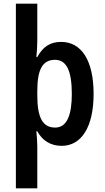

<svg xmlns="http://www.w3.org/2000/svg" viewBox="-20 -780 568 1040"><path d="M487 -271C487 -453 421 -553 311 -553C253 -553 213 -528 182 -471H177C180 -498 182 -531 182 -561V-760H66V240H182V15C182 -6 180 -38 177 -69H182C209 -19 254 10 314 10C421 10 487 -92 487 -271ZM369 -271C369 -162 345 -89 279 -89C209 -89 182 -146 182 -265V-287C182 -403 210 -456 278 -456C340 -456 369 -397 369 -271Z"/></svg>

Font: Noto Sans Thai Cond SemBd
Style: Regular
Weight: 600
Width: 3
Designer: Monotype Design Team
Foundry: Monotype Imaging Inc.
Version: Version 2.002